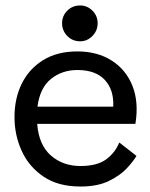

<svg xmlns="http://www.w3.org/2000/svg" viewBox="-20 -672 548 702"><path d="M479 -102Q468 -83 444 -57Q420 -31 378.5 -10.5Q337 10 274 10Q193 10 139.5 -26Q86 -62 59.5 -120Q33 -178 33 -244Q33 -312 59.5 -366Q86 -420 137.5 -452Q189 -484 263 -484Q336 -484 388.5 -450.5Q441 -417 464.5 -357.5Q488 -298 475 -219H116Q122 -142 166 -103.5Q210 -65 274 -65Q336 -65 369 -90Q402 -115 416 -151ZM263 -416Q207 -416 166.5 -383.5Q126 -351 117 -282H394Q397 -343 363.5 -379.5Q330 -416 263 -416ZM273 -521Q245 -521 226 -540.5Q207 -560 207 -587Q207 -614 226 -633Q245 -652 273 -652Q299 -652 318 -633Q337 -614 337 -587Q337 -560 318 -540.5Q299 -521 273 -521Z"/></svg>

Font: Lil Grotesk Medium
Style: Regular
Weight: 500
Designer: Bastien Sozeau
Foundry: NBR — Bastien Sozeau
Version: Version 3.003; ttfautohint (v1.8.4.7-5d5b);gftools[0.9.33]